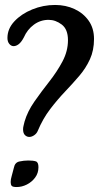

<svg xmlns="http://www.w3.org/2000/svg" viewBox="-20 -743 399 774"><path d="M98 -191Q88 -191 80.5 -198.5Q73 -206 73 -222Q73 -229 75 -236.5Q77 -244 79 -253Q91 -294 119 -334Q147 -374 178.5 -414Q210 -454 232 -495.5Q254 -537 254 -581Q254 -625 229 -644Q204 -663 176 -663Q143 -663 116.5 -643.5Q90 -624 76 -592Q66 -573 55.5 -565Q45 -557 35 -557Q25 -557 17.5 -566Q10 -575 10 -590Q10 -627 38 -657Q66 -687 110 -705Q154 -723 202 -723Q245 -723 280.5 -706.5Q316 -690 337.5 -659.5Q359 -629 359 -586Q359 -540 342.5 -504Q326 -468 299.5 -437Q273 -406 242.5 -374Q212 -342 182.5 -303.5Q153 -265 132 -215Q128 -205 118 -198Q108 -191 98 -191ZM47 11Q31 11 27 6Q23 1 23 -9Q23 -20 27 -33Q31 -46 36 -67Q40 -88 58 -92Q76 -96 94 -96Q114 -96 124.5 -92.5Q135 -89 135 -69Q135 -45 121.5 -27Q108 -9 88 1Q68 11 47 11Z"/></svg>

Font: Solitreo
Style: Regular
Weight: 400
Designer: Nathan Gross, Bryan Kirschen, Binghamton University
Foundry: Eli Heuer
Version: Version 1.100; ttfautohint (v1.8.4.7-5d5b)